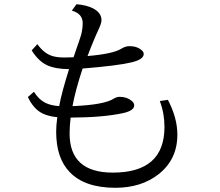

<svg xmlns="http://www.w3.org/2000/svg" viewBox="-20 -829 1040 908"><path d="M156.7 -620.1Q187 -578.1 223.6 -565.4Q247.1 -557.1 283.7 -557.1Q301.3 -557.1 327.6 -558.1L331.1 -567.9Q360.4 -651.9 363.8 -664.6Q371.1 -693.4 371.1 -719.7Q371.1 -764.2 319.8 -778.8L341.8 -809.1Q390.1 -804.7 418.9 -790Q460 -769 460 -733.9Q460 -717.8 443.8 -684.6Q433.6 -663.1 420.9 -631.8Q410.6 -607.9 394 -564Q514.6 -574.2 553.7 -598.6Q573.2 -610.8 592.3 -610.8Q628.9 -610.8 651.4 -590.3Q659.7 -582.5 659.7 -573.7Q659.7 -547.4 600.1 -533.7Q534.2 -518.1 370.6 -504.9Q336.4 -401.4 322.8 -327.1Q473.6 -333 519.5 -363.3Q532.2 -371.1 546.4 -371.1Q580.1 -371.1 603.5 -351.6Q614.7 -341.8 614.7 -330.6Q614.7 -306.2 563.5 -294.4Q467.8 -273.4 314 -272.9Q309.1 -230 309.1 -197.8Q309.1 -12.7 513.7 -12.7Q757.8 -12.7 757.8 -228.5Q757.8 -293 735.8 -351.1L773.9 -356.9Q818.8 -271.5 818.8 -192.4Q818.8 -75.7 731 -5.9Q648.9 59.1 525.4 59.1Q380.9 59.1 309.6 -15.1Q245.6 -81.5 245.6 -206.1Q245.6 -235.4 251 -274.9Q210.9 -278.3 182.1 -292Q139.2 -312.5 111.8 -370.1L140.6 -395Q162.6 -358.9 194.3 -342.8Q219.7 -330.1 259.8 -327.1Q272.9 -396.5 306.6 -502Q241.2 -502.4 201.7 -521Q161.1 -540.5 129.9 -590.8Z"/></svg>

Font: BIZ UDMincho
Style: Regular
Weight: 400
Monospace: yes
Designer: TypeBank Co., Ltd.
Foundry: Morisawa Inc.
Version: Version 1.06